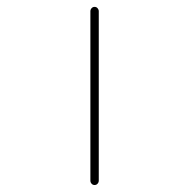

<svg xmlns="http://www.w3.org/2000/svg" viewBox="-20 -564 540 561"><path d="M244.1 -36.1V-531.2Q244.1 -536.1 247.6 -540Q251 -543.9 256.3 -543.9Q261.7 -543.9 265.1 -540Q268.6 -536.1 268.6 -531.2V-36.1Q268.6 -31.2 265.1 -27.3Q261.7 -23.4 256.3 -23.4Q251 -23.4 247.6 -27.3Q244.1 -31.2 244.1 -36.1Z"/></svg>

Font: Rounded-X Mgen+ 1m thin
Style: Regular
Weight: 100
Designer: [Source Han Sans]
Ryoko NISHIZUKA  (kana & ideographs); Paul D. Hunt (Latin, Greek & Cyrillic); Wenlong ZHANG  (bopomofo
Version: Version 1.059.20150602